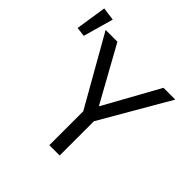

<svg xmlns="http://www.w3.org/2000/svg" viewBox="-226 -942 1105 1105"><g transform="rotate(45 326.0 -390.0)"><path d="M84 -769 4 -780 -25 -592 32 -585ZM421 0V-279L664 -698H568L382 -362H379L193 -698H97L337 -276V0Z"/></g></svg>

Font: LVC Sans
Style: Regular
Weight: 400
Designer: Mike Abbink, Paul van der Laan, Pieter van Rosmalen
Foundry: Bold Monday
Version: Version 3.0